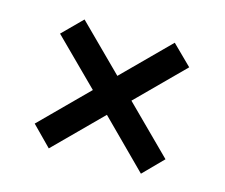

<svg xmlns="http://www.w3.org/2000/svg" viewBox="-73 -611 752 643"><g transform="rotate(15 303.0 -289.5)"><path d="M463 -63 302 -224 143 -65 76 -133 235 -292 80 -446 147 -513 302 -359 459 -516 527 -449 369 -291 530 -131Z"/></g></svg>

Font: MartelSansBold
Style: Bold
Weight: 700
Designer: Dan Reynolds and Mathieu Réguer
Foundry: Dan Reynolds and Mathieu Réguer
Version: Version 1.002; ttfautohint (v1.1) -l 5 -r 5 -G 72 -x 0 -D la